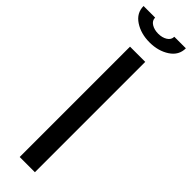

<svg xmlns="http://www.w3.org/2000/svg" viewBox="-316 -897 892 892"><g transform="rotate(45 130.0 -451.5)"><path d="M269 -903Q269 -857 228 -830Q187 -803 130 -803Q73 -803 32 -830Q-9 -857 -9 -903H67Q67 -883 85.5 -871.5Q104 -860 130 -860Q156 -860 174.5 -871.5Q193 -883 193 -903ZM180 0H80V-725H180Z"/></g></svg>

Font: AbakuTLSymSans
Style: Regular
Weight: 400
Version: Version 2007.05.04